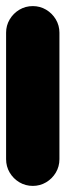

<svg xmlns="http://www.w3.org/2000/svg" viewBox="-20 -610 215 630"><path d="M0 -87.7H175V-502.7H0ZM87.7 -175Q63.7 -175 43.7 -163.2Q23.7 -151.3 11.8 -131.3Q0 -111.3 0 -87.7Q0 -63.7 11.8 -43.7Q23.7 -23.7 43.7 -11.8Q63.7 0 87.7 0Q111.3 0 131.3 -11.8Q151.3 -23.7 163.2 -43.7Q175 -63.7 175 -87.7Q175 -111.3 163.2 -131.3Q151.3 -151.3 131.3 -163.2Q111.3 -175 87.7 -175ZM87.7 -590Q63.7 -590 43.7 -578.2Q23.7 -566.3 11.8 -546.3Q0 -526.3 0 -502.7Q0 -478.7 11.8 -458.7Q23.7 -438.7 43.7 -426.8Q63.7 -415 87.7 -415Q111.3 -415 131.3 -426.8Q151.3 -438.7 163.2 -458.7Q175 -478.7 175 -502.7Q175 -526.3 163.2 -546.3Q151.3 -566.3 131.3 -578.2Q111.3 -590 87.7 -590Z"/></svg>

Font: Wavefont Thin
Style: Regular
Weight: 100
Monospace: yes
Version: Version 3.005;gftools[0.9.33]